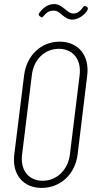

<svg xmlns="http://www.w3.org/2000/svg" viewBox="-20 -912 450 940"><path d="M333 -816C352 -816 382 -826 405 -857C412 -867 411 -875 407 -878L401 -881C397 -884 391 -883 387 -877C369 -852 355 -846 339 -846C322 -846 310 -858 296 -869C282 -880 267 -892 245 -892C220 -892 195 -880 172 -848C168 -842 169 -838 173 -834L179 -829C184 -825 189 -827 193 -833C212 -856 225 -860 243 -860C261 -860 270 -850 284 -839C298 -828 313 -816 333 -816ZM184 8C275 8 348 -58 360 -156L407 -543C419 -641 363 -708 272 -708C181 -708 110 -641 98 -543L50 -156C38 -58 93 8 184 8ZM189 -27C120 -27 79 -79 88 -154L136 -545C145 -621 199 -673 268 -673C337 -673 379 -621 370 -545L322 -154C312 -79 257 -27 189 -27Z"/></svg>

Font: Barlow Condensed ExtraLight
Style: Italic
Weight: 275
Width: 3
Italic angle: -7°
Designer: Jeremy Tribby
Foundry: Tribby Type
Version: Version 1.422;hotconv 1.0.109;makeotfexe 2.5.65596